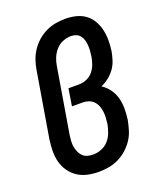

<svg xmlns="http://www.w3.org/2000/svg" viewBox="-139 -831 778 928"><g transform="rotate(-20 250.0 -367.5)"><path d="M209 8Q180 8 152 2Q124 -4 101 -19Q78 -34 62 -57Q46 -80 39 -107Q32 -134 32.5 -163Q33 -192 37 -221L93 -556Q97 -582 105.5 -606.5Q114 -631 128.5 -653Q143 -675 163.5 -693Q184 -711 208 -722.5Q232 -734 257.5 -738.5Q283 -743 308 -743Q336 -743 362.5 -736.5Q389 -730 410 -714.5Q431 -699 444 -676.5Q457 -654 463 -628Q469 -602 469 -574Q469 -546 465 -519Q461 -497 454 -475Q447 -453 433.5 -434Q420 -415 401 -400Q382 -385 361 -376Q383 -362 399 -340Q415 -318 422 -292Q429 -266 429 -237.5Q429 -209 425 -180Q420 -155 412.5 -130Q405 -105 390 -82.5Q375 -60 354.5 -42Q334 -24 310 -12.5Q286 -1 260 3.5Q234 8 209 8ZM211 -80Q211 -80 211 -80Q211 -80 211 -80Q233 -80 254.5 -88.5Q276 -97 291 -114Q306 -131 314 -152.5Q322 -174 326 -195Q328 -211 329 -227Q330 -243 328 -258.5Q326 -274 320.5 -288Q315 -302 304.5 -313Q294 -324 279.5 -329Q265 -334 249 -334H194L208 -422H264Q283 -422 302.5 -430.5Q322 -439 335 -455Q348 -471 355 -490Q362 -509 365 -529Q367 -543 368 -557Q369 -571 368 -584.5Q367 -598 363.5 -611Q360 -624 352 -634.5Q344 -645 331.5 -650Q319 -655 305 -655Q284 -655 263 -646.5Q242 -638 227 -621Q212 -604 203.5 -583.5Q195 -563 192 -542L136 -207Q134 -192 133 -177Q132 -162 134.5 -148Q137 -134 142.5 -121Q148 -108 158 -98Q168 -88 182 -84Q196 -80 211 -80Z"/></g></svg>

Font: Iosevka Slab Semibold Oblique
Style: Regular
Weight: 600
Italic angle: -9°
Monospace: yes
Designer: Belleve Invis
Foundry: Belleve Invis
Version: Version 11.1.1; ttfautohint (v1.8.3)